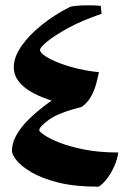

<svg xmlns="http://www.w3.org/2000/svg" viewBox="-20 -694 491 724"><path d="M363 -642Q287 -616 235.5 -587.5Q184 -559 157.5 -537Q131 -515 131 -506Q131 -495 152 -481.5Q173 -468 206 -455.5Q239 -443 278 -434Q317 -425 353 -422Q350 -406 343.5 -381Q337 -356 324 -331.5Q311 -307 288 -291Q201 -269 164.5 -242.5Q128 -216 128 -203Q128 -198 147.5 -184.5Q167 -171 205 -156Q243 -141 298.5 -130Q354 -119 426 -119Q423 -95 411.5 -68.5Q400 -42 384 -21Q368 0 352 10Q261 10 198.5 -6Q136 -22 97.5 -45Q59 -68 42 -90Q25 -112 25 -125Q25 -180 86.5 -242Q148 -304 275 -380L225 -301Q32 -347 32 -440Q32 -479 61 -520.5Q90 -562 137.5 -600Q185 -638 240 -666Q246 -670 266.5 -672Q287 -674 313 -674Q339 -674 360 -672Z"/></svg>

Font: Ruwudu
Style: Bold
Weight: 700
Designer: Becca Hirsbrunner Spalinger
Foundry: SIL International
Version: Version 3.000